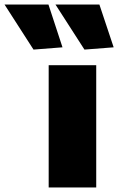

<svg xmlns="http://www.w3.org/2000/svg" viewBox="-165 -828 522 848"><path d="M-17 -609 -145 -808H49L111 -619ZM208 -609 80 -808H274L337 -619ZM50 -540H260V0H50Z"/></svg>

Font: Encode Sans Narrow
Style: Black
Weight: 900
Designer: Pablo Impallari, Andres Torresi
Foundry: Pablo Impallari, Andres Torresi
Version: Version 1.000; ttfautohint (v1.00) -l 8 -r 50 -G 200 -x 14 -